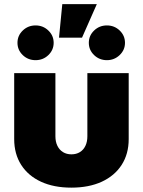

<svg xmlns="http://www.w3.org/2000/svg" viewBox="-20 -883 678 912"><path d="M318.8 8.3Q235.8 8.3 174.8 -19.8Q113.8 -47.9 80.6 -99.9Q47.4 -151.9 47.4 -222.2V-535.6H243.2V-235.8Q243.2 -209.5 252.7 -190.2Q262.2 -170.9 279.3 -160.4Q296.4 -149.9 319.3 -149.9Q342.3 -149.9 359.4 -160.4Q376.5 -170.9 385.7 -190.2Q395 -209.5 395 -235.8V-535.6H591.3V-222.2Q591.3 -151.9 557.9 -99.9Q524.4 -47.9 463.4 -19.8Q402.3 8.3 318.8 8.3ZM487.8 -597.2Q452.1 -597.2 427 -621.3Q401.9 -645.5 401.9 -679.7Q401.9 -713.9 427 -738Q452.1 -762.2 487.8 -762.2Q523.4 -762.2 548.6 -738Q573.7 -713.9 573.7 -679.7Q573.7 -645.5 548.3 -621.3Q522.9 -597.2 487.8 -597.2ZM148.9 -597.2Q113.3 -597.2 88.1 -621.3Q63 -645.5 63 -679.7Q63 -713.9 88.1 -738Q113.3 -762.2 148.9 -762.2Q184.6 -762.2 209.7 -738Q234.9 -713.9 234.9 -679.7Q234.9 -645.5 209.7 -621.3Q184.6 -597.2 148.9 -597.2ZM260.3 -704.1 275.9 -863.3H439.9L369.6 -704.1Z"/></svg>

Font: Inter 20pt Black
Style: Regular
Weight: 900
Version: Version 4.001;git-66647c0bb